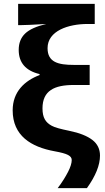

<svg xmlns="http://www.w3.org/2000/svg" viewBox="-20 -780 538 985"><path d="M358 -344H440V-447H359C278 -447 224 -461 224 -533C224 -622 331 -657 429 -657H466V-760H73V-651H84C106 -651 150 -653 217 -657C167 -645 131 -629 109 -608C87 -587 76 -559 76 -524C76 -458 112 -417 183 -400V-395C107 -366 45 -310 45 -214C45 -84 139 -26 260 -4C293 2 316 8 329 15C342 22 348 30 348 41C348 56 342 77 329 102C316 127 299 155 276 185H426C471 122 493 67 493 18C493 -15 480 -42 454 -62C428 -82 389 -98 335 -109C291 -118 261 -126 245 -135C214 -152 198 -176 198 -224C198 -315 259 -344 358 -344Z"/></svg>

Font: Passageway
Style: Regular
Weight: 700
Foundry: Ascender Corporation
Version: Version 1.11